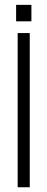

<svg xmlns="http://www.w3.org/2000/svg" viewBox="-20 -790 199 810"><path d="M48 -769.5H112.5V-700H48ZM54.5 -650.5H105.5V0H54.5Z"/></svg>

Font: Overused Grotesk Light
Style: Regular
Weight: 300
Version: Version 0.004